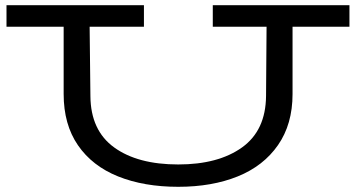

<svg xmlns="http://www.w3.org/2000/svg" viewBox="-20 -706 1371 739"><path d="M1325 -603H1106V-344Q1106 -228 1050 -147.5Q994 -67 895 -27Q796 13 666 13Q534 13 434.5 -27Q335 -67 280 -147Q225 -227 225 -344V-603H5V-686H534V-603H325L328 -336Q329 -204 419.5 -138.5Q510 -73 666 -73Q820 -73 911.5 -138.5Q1003 -204 1004 -337L1006 -603H799V-686H1325Z"/></svg>

Font: BioRhyme Expanded
Style: Regular
Weight: 400
Width: 7
Designer: Aoife Mooney
Foundry: Aoife Mooney Type
Version: Version 1.000